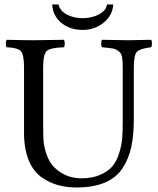

<svg xmlns="http://www.w3.org/2000/svg" viewBox="-20 -824 701 854"><path d="M483.9 -804.2Q480 -753.4 439.9 -722.2Q399.9 -690.9 348.1 -690.9Q292 -690.9 253.9 -721.4Q215.8 -752 211.9 -804.2H240.2Q246.1 -776.4 276.6 -759.8Q307.1 -743.2 348.1 -743.2Q387.2 -743.2 419.2 -759.5Q451.2 -775.9 456.1 -804.2ZM171.9 -522.9V-266.1Q171.9 -224.1 173.8 -197Q175.8 -169.9 188 -135Q200.2 -100.1 223.1 -78.1Q272 -31.2 341.8 -30.8Q390.6 -30.8 425.8 -46.4Q460.9 -62 480 -84.5Q499 -106.9 510 -142.6Q521 -178.2 523.4 -207.5Q525.9 -236.8 525.9 -276.9V-522.9Q525.9 -553.7 522.9 -570.3Q520 -586.9 507.6 -596.4Q495.1 -606 481 -608.4Q466.8 -610.8 434.1 -613.8Q430.2 -617.7 430.2 -629.9Q430.2 -642.1 434.1 -647Q525.9 -645 549.8 -645Q575.7 -645 651.9 -647Q655.8 -642.1 655.8 -630.1Q655.8 -618.2 651.9 -613.8Q603 -607.9 589.1 -594Q575.2 -580.1 575.2 -522.9V-294.9Q575.2 -224.1 564.2 -171.6Q553.2 -119.1 525.6 -76.7Q498 -34.2 447 -12.2Q396 9.8 320.8 9.8Q276.9 9.8 240 0Q203.1 -9.8 166.5 -34.4Q129.9 -59.1 108.4 -109.6Q86.9 -160.2 86.9 -232.9V-522.9Q86.9 -582 72.5 -596.9Q58.1 -611.8 9.8 -613.8Q5.9 -617.7 5.9 -629.9Q5.9 -642.1 9.8 -647Q87.9 -645 128.9 -645Q169.9 -645 264.2 -647Q268.1 -642.1 268.1 -630.1Q268.1 -618.2 264.2 -613.8Q204.1 -611.8 188 -597.4Q171.9 -583 171.9 -522.9Z"/></svg>

Font: Linux Libertine
Style: Regular
Weight: 400
Designer: Philipp H. Poll
Foundry: Philipp H. Poll
Version: Version 5.3.0 ; ttfautohint (v0.9)